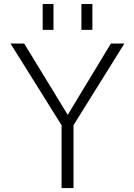

<svg xmlns="http://www.w3.org/2000/svg" viewBox="-20 -952 677 973"><path d="M542 -731.4H610.4L352.5 -317.4V1H292V-317.4L33.2 -731.4H102.5L323.2 -370.1ZM196.3 -800.8V-931.6H251V-800.8ZM392.6 -800.8V-931.6H448.2V-800.8Z"/></svg>

Font: Gen Shin Gothic Light
Style: Regular
Weight: 200
Designer: [Source Han Sans]
Ryoko NISHIZUKA  (kana & ideographs); Paul D. Hunt (Latin, Greek & Cyrillic); Wenlong ZHANG  (bopomofo
Version: Version 1.002.20150607